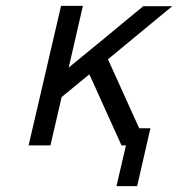

<svg xmlns="http://www.w3.org/2000/svg" viewBox="-20 -493 604 651"><path d="M77 0 187 -473H261L213 -264L340 -368Q436 -448 466 -472H564L346 -292L452 -58H490L445 138H375L407 0H392L283 -241L189 -164L151 0Z"/></svg>

Font: Coval
Style: Light Italic
Weight: 300
Foundry: Context Ltd
Version: Version 001.000